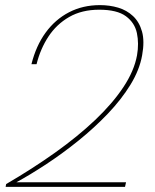

<svg xmlns="http://www.w3.org/2000/svg" viewBox="-20 -731 607 751"><path d="M2 0 4 -11Q107 -71 195.5 -134Q284 -197 352 -261.5Q420 -326 462.5 -390Q505 -454 516 -515Q524 -561 515.5 -601.5Q507 -642 472.5 -667.5Q438 -693 368 -693Q300 -693 250.5 -664.5Q201 -636 169.5 -588Q138 -540 123 -480H103Q121 -552 158.5 -603.5Q196 -655 250 -683Q304 -711 371 -711Q409 -711 442.5 -701Q476 -691 500.5 -668Q525 -645 535.5 -607.5Q546 -570 536 -515Q526 -458 490.5 -400Q455 -342 402 -286.5Q349 -231 287 -181Q225 -131 162 -89.5Q99 -48 44 -18H473L469 0Z"/></svg>

Font: Poppins Variable
Style: Italic
Weight: 100
Italic angle: -10°
Designer: Jonny Pinhorn
Foundry: Indian Type Foundry
Version: Version 6.000